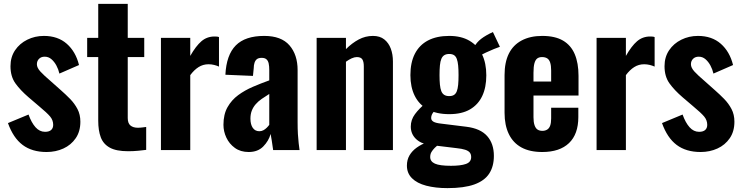

<svg xmlns="http://www.w3.org/2000/svg" viewBox="-20 -773 3822 989"><path d="M220 10Q145 10 96.5 -26.5Q48 -63 21 -139L127 -183Q142 -141 163 -117.5Q184 -94 212 -94Q233 -94 243.5 -103.5Q254 -113 254 -130Q254 -154 238 -173Q222 -192 181 -226L127 -272Q85 -308 59.5 -343.5Q34 -379 34 -432Q34 -479 57.5 -514Q81 -549 120.5 -568.5Q160 -588 206 -588Q278 -588 324 -547.5Q370 -507 387 -438L286 -394Q281 -416 270.5 -435.5Q260 -455 245 -468Q230 -481 210 -481Q192 -481 181 -470Q170 -459 170 -442Q170 -424 188.5 -404Q207 -384 240 -356L294 -308Q318 -287 341 -263.5Q364 -240 379 -211.5Q394 -183 394 -146Q394 -96 370 -61Q346 -26 306.5 -8Q267 10 220 10Z M640 6Q579 6 545.5 -12.5Q512 -31 499 -66Q486 -101 486 -151V-479H429V-578H486V-753H638V-578H723V-479H638V-165Q638 -138 652 -126.5Q666 -115 690 -115Q702 -115 713 -116.5Q724 -118 733 -119V-1Q718 1 692.5 3.5Q667 6 640 6Z M809 0V-578H960V-485Q989 -536 1017.5 -560.5Q1046 -585 1085 -585Q1092 -585 1097.5 -584.5Q1103 -584 1108 -582V-430Q1097 -435 1083 -438.5Q1069 -442 1054 -442Q1026 -442 1003 -427.5Q980 -413 960 -386V0Z M1261 10Q1219 10 1190 -11Q1161 -32 1146 -64Q1131 -96 1131 -130Q1131 -184 1152 -221Q1173 -258 1207 -283Q1241 -308 1283 -326Q1325 -344 1367 -359V-413Q1367 -432 1364 -446Q1361 -460 1352.5 -467.5Q1344 -475 1328 -475Q1312 -475 1303.5 -468.5Q1295 -462 1291 -449.5Q1287 -437 1287 -422L1283 -382L1141 -388Q1146 -490 1194.5 -539Q1243 -588 1341 -588Q1429 -588 1471 -539.5Q1513 -491 1513 -412V-143Q1513 -109 1514.5 -82.5Q1516 -56 1518.5 -35.5Q1521 -15 1523 0H1387Q1384 -22 1380 -48Q1376 -74 1374 -83Q1364 -47 1336 -18.5Q1308 10 1261 10ZM1316 -97Q1327 -97 1336.5 -102Q1346 -107 1354 -115Q1362 -123 1367 -130V-289Q1346 -276 1328 -263.5Q1310 -251 1297 -236Q1284 -221 1277 -203Q1270 -185 1270 -162Q1270 -132 1282 -114.5Q1294 -97 1316 -97Z M1611 0V-578H1762V-520Q1793 -551 1827.5 -569.5Q1862 -588 1901 -588Q1937 -588 1959.5 -570Q1982 -552 1993 -522.5Q2004 -493 2004 -456V0H1854V-431Q1854 -455 1846.5 -467Q1839 -479 1818 -479Q1806 -479 1791.5 -472.5Q1777 -466 1762 -455V0Z M2285 196Q2223 196 2175.5 183.5Q2128 171 2102 145Q2076 119 2076 80Q2076 50 2089.5 27Q2103 4 2127 -13Q2151 -30 2181 -41L2241 -31Q2229 -21 2219 -11Q2209 -1 2202.5 10Q2196 21 2196 36Q2196 59 2220.5 70Q2245 81 2303 81Q2353 81 2380 71.5Q2407 62 2407 36Q2407 22 2400 13Q2393 4 2376.5 -1.5Q2360 -7 2331 -10L2191 -27Q2147 -33 2121.5 -58.5Q2096 -84 2096 -121Q2096 -156 2117.5 -185Q2139 -214 2174 -243L2226 -212Q2216 -201 2208.5 -189.5Q2201 -178 2201 -165Q2201 -153 2213 -146Q2225 -139 2254 -136L2383 -120Q2455 -111 2489.5 -72Q2524 -33 2524 30Q2524 84 2500 121Q2476 158 2423.5 177Q2371 196 2285 196ZM2294 -185Q2228 -185 2183.5 -209.5Q2139 -234 2116.5 -279Q2094 -324 2094 -386Q2094 -451 2117 -496Q2140 -541 2184.5 -564.5Q2229 -588 2294 -588Q2356 -588 2398.5 -563Q2441 -538 2463 -493Q2485 -448 2485 -385Q2485 -323 2464 -278.5Q2443 -234 2401 -209.5Q2359 -185 2294 -185ZM2294 -278Q2309 -278 2318.5 -284Q2328 -290 2333 -303Q2338 -316 2340 -336.5Q2342 -357 2342 -386Q2342 -415 2340 -435.5Q2338 -456 2333 -469.5Q2328 -483 2318.5 -489Q2309 -495 2294 -495Q2279 -495 2269 -489Q2259 -483 2253.5 -470Q2248 -457 2246 -436Q2244 -415 2244 -386Q2244 -358 2246 -337.5Q2248 -317 2253 -304Q2258 -291 2268 -284.5Q2278 -278 2294 -278ZM2453 -486 2421 -529Q2435 -555 2458.5 -573Q2482 -591 2519 -608L2555 -532Q2545 -529 2524.5 -520.5Q2504 -512 2483.5 -502.5Q2463 -493 2453 -486Z M2773 10Q2709 10 2666 -13.5Q2623 -37 2601 -82.5Q2579 -128 2579 -192V-386Q2579 -452 2601 -496.5Q2623 -541 2667 -564.5Q2711 -588 2773 -588Q2839 -588 2880 -564Q2921 -540 2940.5 -494Q2960 -448 2960 -382V-281H2728V-169Q2728 -144 2733.5 -128Q2739 -112 2749 -105.5Q2759 -99 2774 -99Q2788 -99 2798.5 -105.5Q2809 -112 2814 -126Q2819 -140 2819 -163V-218H2959V-170Q2959 -82 2911 -36Q2863 10 2773 10ZM2728 -353H2819V-410Q2819 -435 2814 -450.5Q2809 -466 2798.5 -472.5Q2788 -479 2772 -479Q2757 -479 2747.5 -472Q2738 -465 2733 -447.5Q2728 -430 2728 -398Z M3053 0V-578H3204V-485Q3233 -536 3261.5 -560.5Q3290 -585 3329 -585Q3336 -585 3341.5 -584.5Q3347 -584 3352 -582V-430Q3341 -435 3327 -438.5Q3313 -442 3298 -442Q3270 -442 3247 -427.5Q3224 -413 3204 -386V0Z M3589 10Q3514 10 3465.5 -26.5Q3417 -63 3390 -139L3496 -183Q3511 -141 3532 -117.5Q3553 -94 3581 -94Q3602 -94 3612.5 -103.5Q3623 -113 3623 -130Q3623 -154 3607 -173Q3591 -192 3550 -226L3496 -272Q3454 -308 3428.5 -343.5Q3403 -379 3403 -432Q3403 -479 3426.5 -514Q3450 -549 3489.5 -568.5Q3529 -588 3575 -588Q3647 -588 3693 -547.5Q3739 -507 3756 -438L3655 -394Q3650 -416 3639.5 -435.5Q3629 -455 3614 -468Q3599 -481 3579 -481Q3561 -481 3550 -470Q3539 -459 3539 -442Q3539 -424 3557.5 -404Q3576 -384 3609 -356L3663 -308Q3687 -287 3710 -263.5Q3733 -240 3748 -211.5Q3763 -183 3763 -146Q3763 -96 3739 -61Q3715 -26 3675.5 -8Q3636 10 3589 10Z"/></svg>

Font: Oswald SemiBold
Style: Regular
Weight: 600
Designer: Vernon Adams
Foundry: Vernon Adams
Version: Version 4.103;gftools[0.9.33.dev8+g029e19f]